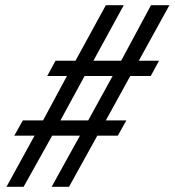

<svg xmlns="http://www.w3.org/2000/svg" viewBox="-20 -694 673 740"><path d="M113 -171H35L68 -230H146L238 -401H162L194 -460H271L388 -674H457L340 -460H447L562 -674H633L515 -460H593L561 -401H482L388 -230H467L434 -171H355L246 26H179L288 -171H181L71 26H5ZM320 -230 414 -401H306L213 -230Z"/></svg>

Font: Ibarra Real Nova
Style: Italic
Weight: 400
Italic angle: -22°
Designer: Jose Maria Ribagorda & Octavio Pardo
Foundry: Octavio Pardo
Version: Version 1.014